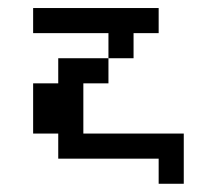

<svg xmlns="http://www.w3.org/2000/svg" viewBox="-20 -395 540 478"><path d="M62.5 -375H375V-312.5H312.5V-250H250V-312.5H62.5ZM125 -250H250V-187.5H187.5V-62.5H437.5V62.5H375V0H125V-62.5H62.5V-187.5H125Z"/></svg>

Font: Half Eighties
Style: Regular
Weight: 400
Monospace: yes
Designer: Jayvee Enaguas (HarvettFox96)
Version: 20191127.01dev02